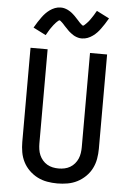

<svg xmlns="http://www.w3.org/2000/svg" viewBox="-63 -1020 727 1074"><g transform="rotate(5 300.0 -483.0)"><path d="M300 8Q271 8 242.5 3Q214 -2 188.5 -15Q163 -28 142 -48.5Q121 -69 108 -94.5Q95 -120 90 -148.5Q85 -177 85 -206V-735H181V-206Q181 -190 183.5 -173Q186 -156 192.5 -141Q199 -126 210 -113Q221 -100 235.5 -91.5Q250 -83 266.5 -79.5Q283 -76 300 -76Q317 -76 333.5 -79.5Q350 -83 364.5 -91.5Q379 -100 390 -113Q401 -126 407.5 -141Q414 -156 416.5 -173Q419 -190 419 -206V-735H515V-206Q515 -177 510 -148.5Q505 -120 492 -94.5Q479 -69 458 -48.5Q437 -28 411.5 -15Q386 -2 357.5 3Q329 8 300 8ZM366 -812Q361 -812 355.5 -812.5Q350 -813 345 -814.5Q340 -816 335.5 -817.5Q331 -819 326 -821.5Q321 -824 317 -826.5Q313 -829 309 -832Q305 -835 300.5 -838.5Q296 -842 292 -845.5Q288 -849 284.5 -853Q281 -857 277.5 -860.5Q274 -864 270.5 -867.5Q267 -871 263 -875.5Q259 -880 255.5 -884Q252 -888 248.5 -891Q245 -894 240.5 -898Q236 -902 234 -902Q230 -902 227 -899Q224 -896 219.5 -892.5Q215 -889 213 -886Q211 -883 208.5 -880.5Q206 -878 203.5 -875Q201 -872 198.5 -868.5Q196 -865 193.5 -861.5Q191 -858 188 -854Q185 -850 182 -845Q179 -840 176 -835Q173 -830 170 -824.5Q167 -819 163 -813L92 -849Q102 -867 112 -882Q122 -897 131 -909.5Q140 -922 150 -932.5Q160 -943 173 -952.5Q186 -962 201.5 -968Q217 -974 234 -974Q239 -974 244.5 -973.5Q250 -973 255 -971.5Q260 -970 264.5 -968.5Q269 -967 274 -964.5Q279 -962 283 -959.5Q287 -957 291 -954.5Q295 -952 299.5 -948Q304 -944 308 -940.5Q312 -937 315.5 -933.5Q319 -930 322.5 -926Q326 -922 329.5 -918.5Q333 -915 337 -910.5Q341 -906 344.5 -902Q348 -898 351.5 -895Q355 -892 359.5 -888Q364 -884 366 -884Q370 -884 373 -887Q376 -890 380.5 -894Q385 -898 387 -900.5Q389 -903 391.5 -905.5Q394 -908 396.5 -911Q399 -914 401.5 -917.5Q404 -921 406.5 -924.5Q409 -928 412 -932.5Q415 -937 418 -941.5Q421 -946 424 -951Q427 -956 430 -961.5Q433 -967 437 -973L508 -937Q498 -919 488 -904Q478 -889 469 -876.5Q460 -864 450 -853.5Q440 -843 427 -833.5Q414 -824 398.5 -818Q383 -812 366 -812Z"/></g></svg>

Font: Iosevka Fixed Medium Extended
Style: Regular
Weight: 500
Width: 7
Monospace: yes
Designer: Belleve Invis
Foundry: Belleve Invis
Version: Version 24.1.1; ttfautohint (v1.8.4)